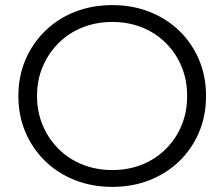

<svg xmlns="http://www.w3.org/2000/svg" viewBox="-20 -726 879 752"><path d="M420 6Q341 6 273.5 -20.5Q206 -47 156.5 -95.5Q107 -144 79.5 -208.5Q52 -273 52 -350Q52 -427 79.5 -491.5Q107 -556 156.5 -604.5Q206 -653 273 -679.5Q340 -706 420 -706Q499 -706 566 -679.5Q633 -653 682.5 -605Q732 -557 759.5 -492Q787 -427 787 -350Q787 -273 759.5 -208Q732 -143 682.5 -95Q633 -47 566 -20.5Q499 6 420 6ZM420 -60Q483 -60 536.5 -81.5Q590 -103 629.5 -142.5Q669 -182 691 -234.5Q713 -287 713 -350Q713 -413 691 -465.5Q669 -518 629.5 -557.5Q590 -597 536.5 -618.5Q483 -640 420 -640Q357 -640 303 -618.5Q249 -597 209.5 -557.5Q170 -518 147.5 -465.5Q125 -413 125 -350Q125 -288 147.5 -235Q170 -182 209.5 -142.5Q249 -103 303 -81.5Q357 -60 420 -60Z"/></svg>

Font: MOST Montserrat
Style: Regular
Weight: 400
Designer: Julieta Ulanovsky
Foundry: Julieta Ulanovsky
Version: Version 8.000;March 11, 2024;FontCreator 15.0.0.2926 64-bit